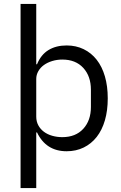

<svg xmlns="http://www.w3.org/2000/svg" viewBox="-20 -760 620 980"><path d="M85 -740H165V-432H169Q189 -481 227.5 -504.5Q266 -528 320 -528Q368 -528 407 -509Q446 -490 473.5 -455Q501 -420 515.5 -370Q530 -320 530 -258Q530 -196 515.5 -146Q501 -96 473.5 -61Q446 -26 407 -7Q368 12 320 12Q215 12 169 -84H165V200H85ZM298 -60Q366 -60 405 -102.5Q444 -145 444 -214V-302Q444 -371 405 -413.5Q366 -456 298 -456Q271 -456 246.5 -448.5Q222 -441 204 -428Q186 -415 175.5 -396.5Q165 -378 165 -357V-165Q165 -140 175.5 -120.5Q186 -101 204 -87.5Q222 -74 246.5 -67Q271 -60 298 -60Z"/></svg>

Font: IBM Plex Sans Devanagari
Style: Regular
Weight: 400
Designer: Mike Abbink, Paul van der Laan, Pieter van Rosmalen, Erin McLaughlin
Foundry: Bold Monday
Version: Version 1.1